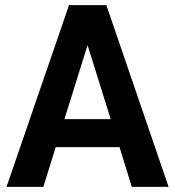

<svg xmlns="http://www.w3.org/2000/svg" viewBox="-20 -731 685 751"><path d="M413 -265 323 -553H322L232 -265ZM639.5 0H495.5L447.5 -155.5H198L149.5 0H5.5L250 -711H396Z"/></svg>

Font: Roberto Sans
Style: Bold
Weight: 700
Designer: Google (font) & Cristiano Sobral (main changes)
Version: Version 1.000;October 12, 2021;FontCreator 14.0.0.2814 64-bi